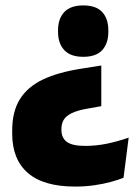

<svg xmlns="http://www.w3.org/2000/svg" viewBox="-20 -527 507 708"><path d="M353.5 -285.5V-135.5L303 -126.5Q265 -120 244 -109.5Q223 -99 214.8 -84.8Q206.5 -70.5 206.5 -52V-48Q206.5 -18.5 226.5 -3.8Q246.5 11 294.5 11Q334.5 11 374.5 2.8Q414.5 -5.5 454.5 -19.5L435.5 128.5Q416 136.5 388.2 144Q360.5 151.5 327.2 156.2Q294 161 257 161Q141 161 83 111Q25 61 25 -34V-46Q25 -116 53.5 -161.5Q82 -207 138.2 -233.8Q194.5 -260.5 278 -273.5ZM287 -507Q334.5 -507 357 -482.5Q379.5 -458 379.5 -415V-409.5Q379.5 -367 357 -342.2Q334.5 -317.5 287 -317.5Q240 -317.5 217 -342.2Q194 -367 194 -409.5V-415Q194 -458 217 -482.5Q240 -507 287 -507Z"/></svg>

Font: Anek Bangla Medium ExtraBold
Style: Regular
Weight: 800
Version: Version 1.003